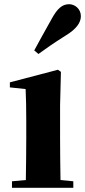

<svg xmlns="http://www.w3.org/2000/svg" viewBox="-20 -894 405 914"><path d="M266 -392 270 -552 256 -562 27 -502V-478L102 -470C104 -423 105 -384 105 -318V-238C105 -182 104 -96 103 -37L37 -31V0H329V-31L268 -37C267 -95 266 -182 266 -238ZM163 -637C196 -661 228 -684 296 -727C343 -756 365 -786 365 -817C365 -852 336 -874 309 -874C276 -874 253 -853 227 -806C185 -730 163 -692 143 -654Z"/></svg>

Font: Noto Serif KR Black
Style: Regular
Weight: 900
Version: Version 1.001;PS 1.001;hotconv 16.6.54;makeotf.lib2.5.65590